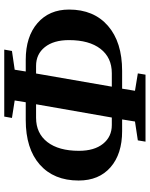

<svg xmlns="http://www.w3.org/2000/svg" viewBox="78 -772 695 890"><g transform="rotate(-90 425.0 -327.5)"><path d="M683.6 -355Q683.6 -425.8 651.1 -466.6Q618.7 -507.3 564 -507.3H528.8L467.8 -156.2H530.3Q602.5 -156.2 643.1 -208.7Q683.6 -261.2 683.6 -355ZM170.4 -308.6Q170.4 -237.3 203.1 -196.8Q235.8 -156.2 290 -156.2H324.7L386.2 -507.3H323.7Q251.5 -507.3 210.9 -454.8Q170.4 -402.3 170.4 -308.6ZM315.9 -108.4H261.7Q155.8 -108.4 94.2 -162.1Q32.7 -215.8 32.7 -310.1Q32.7 -424.8 106.4 -490Q180.2 -555.2 313 -555.2H395.5L403.8 -606.4L322.8 -619.1L329.1 -654.8H639.6L633.3 -619.1L546.4 -606.4L538.1 -555.2H592.3Q699.7 -555.2 762.5 -500.7Q825.2 -446.3 825.2 -354.5Q825.2 -239.7 749.8 -174.1Q674.3 -108.4 541 -108.4H458.5L448.7 -48.8L529.3 -35.6L523.4 0H212.9L218.8 -35.6L306.2 -48.8Z"/></g></svg>

Font: Tinos
Style: Bold Italic
Weight: 700
Italic angle: -16.333°
Designer: Steve Matteson
Foundry: Monotype Imaging Inc.
Version: Version 1.23